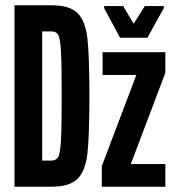

<svg xmlns="http://www.w3.org/2000/svg" viewBox="-20 -708 668 728"><path d="M35 -688H175Q245 -688 274.5 -658Q304 -628 311.5 -562Q319 -496 319 -344Q319 -192 311.5 -126Q304 -60 274 -30Q244 0 175 0H35ZM214 -344Q214 -466 211 -515Q208 -564 200.5 -576.5Q193 -589 173 -589H140V-99H173Q192 -99 200 -111.5Q208 -124 211 -173.5Q214 -223 214 -344ZM366 0V-78L497 -424H369V-510H607V-432L476 -86H607V0ZM435 -565 375 -677V-685H447L487 -618L529 -685H601V-677L539 -565Z"/></svg>

Font: Saira Ultra Condensed
Style: Bold
Weight: 700
Width: 1
Designer: Hector Gatti with collaboration of the Omnibus-Type team
Foundry: Omnibus-Type
Version: Version 1.001; ttfautohint (v1.8)